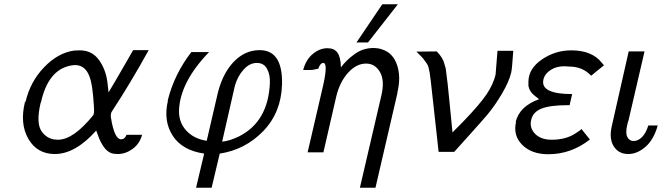

<svg xmlns="http://www.w3.org/2000/svg" viewBox="-20 -714 3110 900"><path d="M97 -236Q99 -238 100 -238Q122 -331 186.5 -398.5Q251 -466 327 -477Q337 -478 356 -478Q412 -477 443.5 -433.5Q475 -390 483 -332L489 -281Q500 -299 528 -347Q556 -395 580 -437L604 -479H677Q589 -320 506 -194Q497 -182 500 -163Q516 -61 548 -61Q565 -61 573 -82H646Q635 -41 603 -17Q571 7 534 8Q518 8 505 5Q482 -2 465 -27.5Q448 -53 440 -78L431 -102Q333 8 237 8Q154 8 113 -63Q72 -134 97 -236ZM172 -234Q170 -232 170 -230Q148 -135 176 -97Q197 -68 230 -61Q244 -59 253 -59Q325 -60 417 -174Q419 -177 420 -184Q422 -189 420 -219Q414 -322 398 -359Q379 -407 335 -409Q323 -409 308 -406Q205 -384 172 -234Z M767 -241 766 -242Q796 -365 877 -470H960Q822 -327 819 -193Q819 -138 854.5 -100.5Q890 -63 949 -54L996 -257Q1018 -362 1072 -420.5Q1126 -479 1197 -479Q1306 -479 1302 -318Q1298 -186 1213.5 -99Q1129 -12 1010 6L972 166H899L937 6Q834 -9 789.5 -78Q745 -147 767 -241ZM1022 -53Q1022 -50 1023 -50Q1058 -54 1101 -75Q1237 -144 1245 -324Q1247 -363 1232 -391Q1217 -419 1184 -419Q1150 -419 1122 -388Q1094 -357 1081 -312Z M1651 -515 1772 -694H1845L1705 -515ZM1401 -386V-385Q1413 -433 1445.5 -460.5Q1478 -488 1515 -488Q1547 -488 1562 -467Q1577 -446 1578 -398Q1603 -432 1641.5 -460Q1680 -488 1728 -489Q1756 -489 1775 -481Q1823 -464 1841.5 -408.5Q1860 -353 1843 -282V-278L1740 166H1667L1768 -268Q1784 -337 1761 -376.5Q1738 -416 1696 -416Q1651 -416 1612 -373.5Q1573 -331 1556 -261L1496 0H1422L1490 -293Q1520 -417 1496 -419Q1481 -419 1472 -392Q1470 -392 1458 -389Q1446 -386 1435 -386Z M1932 -472Q1948 -472 1979.5 -472.5Q2011 -473 2027 -473Q2056 -444 2063 -415L2067 -401Q2069 -396 2070 -388Q2078 -332 2088 -226.5Q2098 -121 2101 -93Q2102 -95 2108.5 -101Q2115 -107 2128.5 -121Q2142 -135 2156 -149Q2229 -225 2260.5 -271.5Q2292 -318 2303 -364Q2304 -374 2312 -476H2386Q2380 -386 2376 -373Q2366 -331 2333 -275Q2300 -219 2265 -177Q2244 -152 2181 -82Q2118 -12 2109 -2H2036L1999 -337Q1998 -342 1996.5 -355Q1995 -368 1994 -374L1989 -397Q1987 -407 1980 -417L1969 -432Q1966 -438 1953 -451Z M2399 -143 2397 -142Q2415 -216 2507 -249Q2503 -252 2497 -257Q2491 -262 2489 -263Q2462 -283 2457 -312V-332Q2458 -393 2520.5 -435.5Q2583 -478 2658 -478Q2754 -478 2800 -421L2811 -408L2751 -359L2748 -362Q2709 -402 2648 -402Q2605 -407 2576 -394Q2534 -374 2527 -340Q2520 -306 2554.5 -289.5Q2589 -273 2662 -273L2650 -221H2641Q2559 -221 2518.5 -205Q2478 -189 2470 -152Q2461 -115 2488 -87Q2515 -59 2566 -59Q2633 -59 2678 -89L2696 -101Q2698 -102 2699.5 -103.5Q2701 -105 2702 -106Q2703 -107 2704 -108Q2705 -109 2706 -109L2745 -60Q2657 9 2550 9Q2472 9 2428 -35Q2384 -79 2399 -143Z M2848 -124 2927 -473H3000L3001 -472L2926 -149Q2925 -146 2923 -140L2920 -128Q2911 -89 2921 -71Q2931 -53 2950 -53Q2971 -53 2989.5 -71.5Q3008 -90 3019 -126H3063Q3045 -60 3006 -26Q2967 8 2925 8Q2880 8 2857 -28Q2834 -64 2848 -124Z"/></svg>

Font: Coval
Style: ExtraLight Italic
Weight: 200
Foundry: Context Ltd
Version: Version 001.000